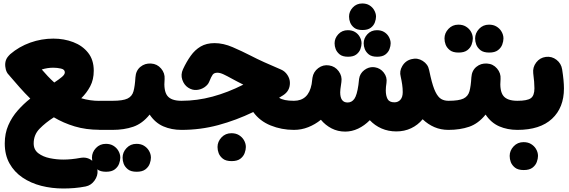

<svg xmlns="http://www.w3.org/2000/svg" viewBox="-20 -684 3264 1102"><path d="M7.3 139.2Q7.3 81.5 27.8 34.7Q48.3 -12.2 81.8 -50Q115.2 -87.9 153.8 -118.2Q122.1 -149.4 92.5 -182.9Q63 -216.3 34.2 -250L33.7 -251Q28.8 -255.4 24.9 -260.7Q14.2 -275.4 11.7 -294.4Q7.8 -312.5 11.7 -330.6Q15.6 -348.6 30.3 -364.3Q34.2 -369.1 38.6 -373Q89.4 -416.5 153.8 -439.5Q218.3 -462.4 286.1 -462.4Q347.7 -462.4 400.6 -442.1Q453.6 -421.9 485.8 -381.1Q518.1 -340.3 518.1 -278.3Q518.1 -227.1 497.8 -188.7Q477.5 -150.4 446.3 -120.1Q470.7 -112.8 497.1 -108.9Q523.4 -105 552.2 -105H552.7Q585.9 -105 610.8 -80.8Q635.7 -56.6 635.7 -22Q635.7 12.2 610.8 36.6Q585.9 61 552.7 61H552.2Q473.6 61 408.7 41.5Q343.8 22 289.1 -10.7Q241.2 20 207.3 54.7Q173.3 89.4 173.3 139.2Q173.3 175.3 200 195.6Q226.6 215.8 265.9 223.9Q305.2 231.9 343.3 231.9Q388.7 231.9 441.4 222.2Q480.5 215.3 508.3 238Q536.1 260.7 539.6 294.4Q542.5 324.2 522.7 352.1Q502.9 379.9 471.7 386.2Q439 392.6 406.5 395.3Q374 397.9 343.3 397.9Q277.3 397.9 217 382.6Q156.7 367.2 109.4 335.2Q62 303.2 34.7 254.4Q7.3 205.6 7.3 139.2ZM286.1 -295.4Q252.4 -295.4 219.7 -285.2Q236.3 -265.6 254.2 -246.8Q272 -228 291.5 -210.4Q318.4 -228 335.2 -242.2Q352.1 -256.3 352.1 -268.6Q352.1 -285.6 329.8 -290.5Q307.6 -295.4 286.1 -295.4Z M468.8 -22Q468.8 -56.6 493.7 -81.1Q518.6 -105.5 552.7 -105.5H626Q660.6 -105.5 685.3 -81.1Q710 -56.6 710 -22Q710 12.2 685.3 36.9Q660.6 61.5 626 61.5H552.7Q518.6 61.5 493.7 36.9Q468.8 12.2 468.8 -22Z M542 -22Q542 -56.6 566.9 -81.1Q591.8 -105.5 626 -105.5Q685.1 -105.5 711.7 -118.2Q738.3 -130.9 746.3 -160.4Q754.4 -189.9 757.3 -240.2Q759.8 -278.8 785.9 -300.3Q812 -321.8 847.2 -319.3Q881.8 -317.4 904.5 -290.8Q927.2 -264.2 924.8 -230.5Q918.5 -163.1 940.4 -134.3Q962.4 -105.5 1021.5 -105.5H1022Q1056.6 -105.5 1080.8 -81.1Q1105 -56.6 1105 -22Q1105 12.2 1080.8 36.9Q1056.6 61.5 1022 61.5H1021.5Q964.4 61.5 917.5 41.3Q870.6 21 838.9 -26.4Q797.4 25.4 744.6 43.5Q691.9 61.5 626 61.5Q591.8 61.5 566.9 36.9Q542 12.2 542 -22ZM507.8 220.7Q507.8 189.9 530.5 165.8Q553.2 141.6 587.4 141.6Q612.8 141.6 630.4 152.3Q647.9 163.1 657.7 178.7Q670.4 198.7 670.4 220.7Q670.4 236.8 663.6 255.6Q656.7 274.4 638.9 288.1Q621.1 301.8 588.9 301.8Q555.7 301.8 538.3 287.8Q521 273.9 514.2 255.9Q507.8 238.8 507.8 220.7ZM683.6 220.7Q683.6 189.9 706.3 165.8Q729 141.6 763.2 141.6Q788.6 141.6 806.2 152.3Q823.7 163.1 833.5 178.7Q846.2 198.7 846.2 220.7Q846.2 236.8 839.4 255.6Q832.5 274.4 814.7 288.1Q796.9 301.8 764.6 301.8Q731.4 301.8 714.1 287.8Q696.8 273.9 689.9 255.9Q683.6 238.8 683.6 220.7Z M1211.4 -436.5Q1261.7 -436.5 1315.4 -413.3Q1369.1 -390.1 1419.4 -364.3Q1453.1 -346.7 1496.3 -327.1Q1539.6 -307.6 1593.3 -284.7Q1615.2 -275.4 1629.6 -253.7Q1644 -231.9 1644 -208Q1644 -162.1 1605 -137.2Q1593.3 -129.9 1582 -123Q1606.9 -105.5 1666.5 -105.5H1667Q1701.7 -105.5 1725.8 -81.1Q1750 -56.6 1750 -22Q1750 12.2 1725.8 36.9Q1701.7 61.5 1667 61.5H1666.5Q1596.2 61.5 1533.4 36.1Q1470.7 10.7 1433.6 -41Q1335.4 6.3 1233.2 33.9Q1130.9 61.5 1022 61.5Q987.3 61.5 962.6 36.4Q938 11.2 938 -22Q938 -55.2 962.6 -80.3Q987.3 -105.5 1022 -105.5Q1110.8 -105.5 1199.5 -129.4Q1288.1 -153.3 1376.5 -198.2Q1359.9 -206.5 1343 -215.3Q1326.2 -224.1 1309.1 -233.4Q1283.7 -247.6 1263.4 -257.1Q1243.2 -266.6 1228 -266.6Q1209 -266.6 1200.7 -255.4Q1192.4 -244.1 1180.7 -214.8Q1173.8 -197.3 1154.1 -183.6Q1134.3 -169.9 1108.9 -167.7Q1083.5 -165.5 1059.6 -181.2Q1036.6 -196.3 1026.4 -226.1Q1016.1 -255.9 1030.3 -286.6Q1050.3 -329.6 1074.5 -363.5Q1098.6 -397.5 1131.6 -417Q1164.6 -436.5 1211.4 -436.5ZM1228.5 159.7Q1228.5 128.9 1251.2 104.7Q1273.9 80.6 1308.1 80.6Q1333.5 80.6 1351.1 91.3Q1368.7 102.1 1378.4 117.7Q1391.1 137.7 1391.1 159.7Q1391.1 175.3 1384.3 194.3Q1377.4 213.4 1359.6 227.1Q1341.8 240.7 1309.6 240.7Q1276.4 240.7 1259 226.8Q1241.7 212.9 1234.9 194.8Q1228.5 177.7 1228.5 159.7Z M1583.5 -22Q1583.5 -56.6 1608.2 -81.1Q1632.8 -105.5 1667 -105.5Q1750.5 -105.5 1768.6 -200.7Q1770.5 -215.3 1773.4 -237.8Q1778.8 -272 1806.6 -293Q1834.5 -314 1868.7 -308.6Q1902.8 -303.7 1923.8 -275.4Q1944.8 -247.1 1939.5 -213.4Q1935.1 -184.6 1933.8 -172.4Q1932.6 -160.2 1932.6 -154.3Q1932.6 -95.7 1975.1 -95.7Q1999 -95.7 2013.9 -116.7Q2028.8 -137.7 2037.1 -196.3Q2038.1 -211.4 2041 -231Q2045.4 -262.2 2070.8 -281.7Q2071.3 -282.2 2071.8 -282.2Q2071.8 -282.2 2072.3 -282.7Q2095.2 -299.8 2123 -298.8Q2123 -298.8 2123 -298.8Q2123.5 -298.8 2124.5 -298.3Q2127.9 -298.3 2131.3 -297.9Q2163.1 -293 2183.1 -266.8Q2203.1 -240.7 2198.2 -208.5Q2197.3 -197.3 2195.3 -185.5Q2194.3 -174.8 2194.3 -165Q2194.3 -135.3 2204.3 -116Q2214.4 -96.7 2243.7 -96.7Q2265.1 -96.7 2278.3 -111.6Q2291.5 -126.5 2291.5 -155.3Q2291.5 -177.2 2288.3 -199Q2285.2 -220.7 2279.8 -244.6Q2271.5 -275.4 2288.6 -304.2Q2307.1 -336.4 2342.8 -344.7Q2376 -353.5 2406.2 -334.5Q2436.5 -315.4 2442.9 -282.2L2443.8 -278.3Q2448.2 -258.3 2451.2 -244.6Q2464.8 -185.5 2479.7 -155.8Q2494.6 -126 2512.5 -115.7Q2530.3 -105.5 2553.7 -105.5H2554.2Q2588.9 -105.5 2613 -81.1Q2637.2 -56.6 2637.2 -22Q2637.2 12.2 2613 36.9Q2588.9 61.5 2554.2 61.5H2553.7Q2510.3 61.5 2473.4 45.7Q2436.5 29.8 2405.8 0.5Q2378.4 33.7 2339.8 52Q2301.3 70.3 2254.9 70.3Q2209 70.3 2170.2 53.5Q2131.3 36.6 2102.5 5.9Q2071.8 37.1 2035.6 54.2Q1999.5 71.3 1961.4 71.3Q1918.9 71.3 1883.3 53Q1847.7 34.7 1821.8 3.4Q1788.6 30.3 1749.3 45.9Q1710 61.5 1667 61.5Q1632.8 61.5 1608.2 36.9Q1583.5 12.2 1583.5 -22ZM1983.4 -588.9Q1983.4 -618.2 2004.9 -641.1Q2026.4 -664.1 2059.1 -664.1Q2083.5 -664.1 2100.1 -653.8Q2116.7 -643.6 2126 -628.4Q2138.2 -608.4 2138.2 -588.9Q2138.2 -573.7 2131.6 -555.7Q2125 -537.6 2108.2 -524.7Q2091.3 -511.7 2060.5 -511.7Q2029.3 -511.7 2012.9 -524.7Q1996.6 -537.6 1989.7 -555.2Q1983.4 -571.3 1983.4 -588.9ZM1900.4 -435.5Q1900.4 -464.8 1921.9 -487.8Q1943.4 -510.7 1976.1 -510.7Q2000.5 -510.7 2017.1 -500.7Q2033.7 -490.7 2043 -475.6Q2055.2 -455.6 2055.2 -435.5Q2055.2 -420.4 2048.6 -402.3Q2042 -384.3 2025.1 -371.3Q2008.3 -358.4 1977.5 -358.4Q1946.3 -358.4 1929.9 -371.6Q1913.6 -384.8 1906.7 -402.3Q1900.4 -418.5 1900.4 -435.5ZM2067.4 -435.5Q2067.4 -464.8 2088.9 -487.8Q2110.4 -510.7 2143.1 -510.7Q2167.5 -510.7 2184.1 -500.7Q2200.7 -490.7 2210 -475.6Q2222.2 -455.6 2222.2 -435.5Q2222.2 -420.4 2215.6 -402.3Q2209 -384.3 2192.1 -371.3Q2175.3 -358.4 2144.5 -358.4Q2113.3 -358.4 2096.9 -371.6Q2080.6 -384.8 2073.7 -402.3Q2067.4 -418.5 2067.4 -435.5Z M2470.2 -22Q2470.2 -56.6 2495.1 -81.1Q2520 -105.5 2554.2 -105.5Q2613.3 -105.5 2639.9 -118.2Q2666.5 -130.9 2674.6 -160.4Q2682.6 -189.9 2685.5 -240.2Q2688 -278.8 2714.1 -300.3Q2740.2 -321.8 2775.4 -319.3Q2810.1 -317.4 2832.8 -290.8Q2855.5 -264.2 2853 -230.5Q2846.7 -163.1 2868.7 -134.3Q2890.6 -105.5 2949.7 -105.5H2950.2Q2984.9 -105.5 3009 -81.1Q3033.2 -56.6 3033.2 -22Q3033.2 12.2 3009 36.9Q2984.9 61.5 2950.2 61.5H2949.7Q2892.6 61.5 2845.7 41.3Q2798.8 21 2767.1 -26.4Q2725.6 25.4 2672.9 43.5Q2620.1 61.5 2554.2 61.5Q2520 61.5 2495.1 36.9Q2470.2 12.2 2470.2 -22ZM2531.2 -463.4Q2531.2 -494.1 2554 -518.3Q2576.7 -542.5 2610.8 -542.5Q2636.2 -542.5 2653.8 -531.7Q2671.4 -521 2681.2 -505.4Q2693.8 -485.4 2693.8 -463.4Q2693.8 -447.3 2687 -428.5Q2680.2 -409.7 2662.4 -396Q2644.5 -382.3 2612.3 -382.3Q2579.1 -382.3 2561.8 -396.2Q2544.4 -410.2 2537.6 -428.2Q2531.2 -445.3 2531.2 -463.4ZM2707 -463.4Q2707 -494.1 2729.7 -518.3Q2752.4 -542.5 2786.6 -542.5Q2812 -542.5 2829.6 -531.7Q2847.2 -521 2856.9 -505.4Q2869.6 -485.4 2869.6 -463.4Q2869.6 -447.3 2862.8 -428.5Q2856 -409.7 2838.1 -396Q2820.3 -382.3 2788.1 -382.3Q2754.9 -382.3 2737.5 -396.2Q2720.2 -410.2 2713.4 -428.2Q2707 -445.3 2707 -463.4Z M2866.7 -22Q2866.7 -56.6 2891.4 -81.1Q2916 -105.5 2950.2 -105.5Q3005.4 -105.5 3026.4 -120.1Q3047.4 -134.8 3047.4 -177.2Q3047.4 -193.8 3045.7 -215.3Q3043.9 -236.8 3040.5 -263.7Q3036.6 -297.9 3057.6 -325.4Q3078.6 -353 3112.8 -357.4Q3147 -361.8 3174.1 -340.8Q3201.2 -319.8 3206.5 -285.6Q3216.8 -220.2 3216.8 -176.3Q3216.8 -65.9 3148.2 -2.2Q3079.6 61.5 2950.2 61.5Q2916 61.5 2891.4 36.9Q2866.7 12.2 2866.7 -22ZM2905.3 210.9Q2905.3 180.2 2928 156Q2950.7 131.8 2984.9 131.8Q3010.3 131.8 3027.8 142.6Q3045.4 153.3 3055.2 168.9Q3067.9 189 3067.9 210.9Q3067.9 226.6 3061 245.6Q3054.2 264.6 3036.4 278.3Q3018.6 292 2986.3 292Q2953.1 292 2935.8 278.1Q2918.5 264.2 2911.6 246.1Q2905.3 229 2905.3 210.9Z"/></svg>

Font: Mikhak Black
Style: Regular
Weight: 900
Designer: Amin Abedi
Version: Version 3.3